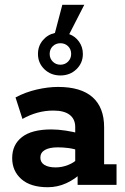

<svg xmlns="http://www.w3.org/2000/svg" viewBox="-20 -774 524 804"><path d="M180 10Q108 10 69.5 -24Q31 -58 31 -112Q31 -168 72 -200Q113 -232 195 -232Q223 -232 255.5 -227Q288 -222 312 -215L295 -203V-242Q295 -275 272 -293Q249 -311 203 -311Q169 -311 136.5 -302Q104 -293 74 -276L45 -366Q86 -388 133.5 -399Q181 -410 223 -410Q319 -410 367.5 -367Q416 -324 416 -241V-86H468V0H305V-66L323 -52Q295 -24 258 -7Q221 10 180 10ZM213 -73Q240 -73 266 -83.5Q292 -94 306 -110L295 -78V-171L312 -143Q290 -151 267 -154Q244 -157 222 -157Q187 -157 168 -146Q149 -135 149 -114Q149 -94 166 -83.5Q183 -73 213 -73ZM233 -458Q193 -458 166 -484Q139 -510 139 -548Q139 -581 159 -605Q179 -629 210 -636L241 -754H333L270 -631Q295 -622 311 -599.5Q327 -577 327 -548Q327 -510 300 -484Q273 -458 233 -458ZM188 -548Q188 -529 201 -516Q214 -503 233 -503Q252 -503 265 -516Q278 -529 278 -548Q278 -568 265 -580.5Q252 -593 233 -593Q214 -593 201 -580.5Q188 -568 188 -548Z"/></svg>

Font: Rokkitt
Style: Bold
Weight: 700
Designer: Vernon Adams
Foundry: Vernon Adams
Version: Version 3.103